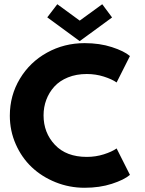

<svg xmlns="http://www.w3.org/2000/svg" viewBox="-20 -876 684 908"><path d="M203.5 -794 251 -856 357 -778.5 463.5 -856 510 -793.5 357 -681.5ZM390.5 -134Q432.5 -134 471 -146.2Q509.5 -158.5 531.5 -174L594.5 -49Q567 -25.5 509.2 -6.8Q451.5 12 380 12Q308 12 242.8 -14.2Q177.5 -40.5 130 -85.5Q82.5 -130.5 54.5 -194Q26.5 -257.5 26.5 -329Q26.5 -424.5 74 -503.5Q121.5 -582.5 202.5 -627.2Q283.5 -672 380 -672Q451.5 -672 509.2 -653.2Q567 -634.5 594.5 -611L531.5 -486Q509.5 -501.5 471 -513.8Q432.5 -526 390.5 -526Q341 -526 301.5 -510Q262 -494 237 -466.5Q212 -439 199 -404.2Q186 -369.5 186 -330.5Q186 -248 239.8 -191Q293.5 -134 390.5 -134Z"/></svg>

Font: League Spartan
Style: Bold
Weight: 700
Foundry: The League of Moveable Type
Version: Version 2.002